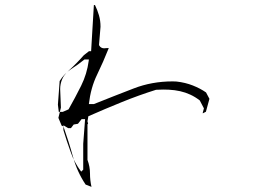

<svg xmlns="http://www.w3.org/2000/svg" viewBox="-20 -739 1040 748"><path d="M336.4 -11.2Q330.6 -36.6 330.6 -63.2Q330.6 -89.8 320.8 -116.2V-254.4L323.2 -257.8L320.8 -266.1L324.2 -286.1Q388.7 -314.5 454.8 -341.3Q521 -368.2 587.9 -389.2Q603.5 -390.1 615.5 -390.1Q627.4 -390.1 637.2 -389.6Q685.1 -387.2 720.7 -370.6Q740.2 -361.8 758.3 -347.7L774.4 -316.9L770 -300.3V-297.4L782.2 -303.7L795.9 -354L782.7 -378.9Q760.3 -394.5 731.2 -406Q702.1 -417.5 667.5 -421.4Q659.7 -421.9 652.3 -421.9Q571.8 -421.9 501 -394.5Q422.4 -364.3 345.7 -333.5H326.2Q333.5 -397 357.9 -447.3Q382.3 -497.6 403.8 -551.8Q401.4 -551.8 398.2 -551.8Q395 -551.8 391.6 -551.3Q388.2 -550.8 385.7 -550.8Q376.5 -550.8 370.1 -557.1L366.2 -562.5L365.7 -563.5L371.6 -634.8Q371.6 -658.7 365.5 -679.4Q359.4 -700.2 350.1 -719.2H345.7L335 -539.6H326.7L306.6 -523.9Q279.3 -492.7 246.1 -462.4Q229 -447.3 221.7 -429.4Q214.4 -411.6 214.4 -391.6L217.3 -319.8L207.5 -279.8L220.2 -249.5L227.1 -246.6Q248.5 -186 264.4 -127.9Q280.3 -69.8 313.5 -20L335.9 -11.2ZM227.1 -231.9V-251L245.6 -239.7H256.3L267.1 -253.9L283.7 -256.8L297.9 -274.9H311.5L304.2 -178.7V-78.1L296.4 -70.3Q286.1 -84 281.5 -91.8Q276.9 -99.6 273.9 -105Q271 -110.4 268.3 -115.7Q265.6 -121.1 263.2 -126.5Q258.3 -137.7 254.4 -149.4Q239.7 -189.9 227.1 -231.9ZM224.6 -303.2H209L205.6 -331.1L212.4 -423.3Q231 -453.1 257.3 -470Q283.7 -486.8 309.1 -507.3H326.2L325.7 -502.4Q318.8 -450.7 296.1 -405Q273.4 -359.4 247.1 -313Z"/></svg>

Font: Bakudai
Style: Light
Weight: 300
Version: Version 1.48